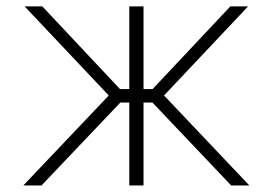

<svg xmlns="http://www.w3.org/2000/svg" viewBox="-20 -565 831 585"><path d="M51.1 0 311.4 -274.1 55 -545.5H109L345.5 -293.7H373.9V-545.5H417.3V-293.7H445L681.8 -545.5H735.8L479.8 -274.1L739.7 0H684.3L444.6 -252.5H417.3V0H373.9V-252.5H346.6L106.5 0Z"/></svg>

Font: Inter UI Extra Light
Style: Regular
Weight: 200
Designer: Rasmus Andersson
Foundry: rsms
Version: 3.2;8d6f07862